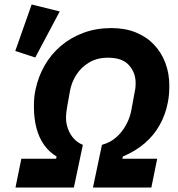

<svg xmlns="http://www.w3.org/2000/svg" viewBox="-20 -835 793 855"><path d="M246 -784 137 -579 48 -608 121 -815ZM49 0 75 -128H230L232 -138Q199 -158 176.5 -189.5Q154 -221 142.5 -264Q131 -307 131 -361Q131 -380 132.5 -398.5Q134 -417 138 -435Q150 -493 178.5 -543Q207 -593 251 -630.5Q295 -668 352 -689Q409 -710 476 -710Q537 -710 585 -690.5Q633 -671 666 -636Q699 -601 716.5 -554.5Q734 -508 734 -453Q734 -434 732.5 -415Q731 -396 727 -377Q717 -325 691.5 -279Q666 -233 625 -197.5Q584 -162 527 -138L525 -128H680L654 0H394L434 -190Q471 -200 497.5 -223.5Q524 -247 541.5 -279Q559 -311 565 -345L581 -432Q583 -440 583.5 -449.5Q584 -459 584 -466Q584 -511 554.5 -544.5Q525 -578 461 -578Q412 -578 376.5 -556.5Q341 -535 320 -502Q299 -469 292 -432L280 -365Q277 -349 275.5 -335.5Q274 -322 274 -309Q274 -285 283 -260.5Q292 -236 309 -217.5Q326 -199 349 -190L309 0Z"/></svg>

Font: IBM Plex Sans
Style: Bold Italic
Weight: 700
Italic angle: -11.31°
Designer: Mike Abbink, Paul van der Laan, Pieter van Rosmalen
Foundry: Bold Monday
Version: Version 3.201